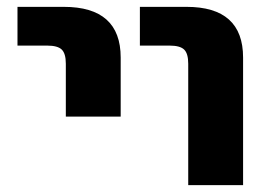

<svg xmlns="http://www.w3.org/2000/svg" viewBox="-20 -540 790 560"><path d="M388 -407V-520H524Q689 -520 689 -372V0H529V-354Q529 -384 517 -395.5Q505 -407 475 -407ZM31 -407V-520H166Q332 -520 332 -372V-200H172V-354Q172 -384 160 -395.5Q148 -407 118 -407Z"/></svg>

Font: M PLUS 1p ExtraBold
Style: Regular
Weight: 800
Version: Version 1.062